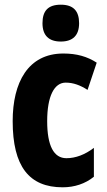

<svg xmlns="http://www.w3.org/2000/svg" viewBox="-20 -788 455 818"><path d="M239 -768C185 -768 161 -742 161 -689C161 -637 188 -611 239 -611C290 -611 317 -637 317 -689C317 -741 293 -768 239 -768ZM247 10C297 10 343 -5 380 -35V-158C342 -129 302 -114 263 -114C209 -114 181 -167 181 -272C181 -378 211 -436 260 -436C292 -436 322 -425 353 -405L392 -521C352 -547 307 -560 250 -560C99 -560 34 -436 34 -272C34 -79 104 10 247 10Z"/></svg>

Font: Noto Sans Khmer UI ExtraCondensed ExtraBold
Style: Regular
Weight: 800
Width: 2
Designer: Danh Hong and the Monotype Design Team
Foundry: Monotype Imaging Inc.
Version: Version 2.002